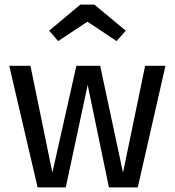

<svg xmlns="http://www.w3.org/2000/svg" viewBox="-20 -812 757 832"><path d="M577 0H452L360 -444L265 0H143L20 -527H112L207 -64L311 -527H414L513 -64L609 -527H697ZM193 -679 328 -792H389L525 -679L485 -634L359 -718L232 -634Z"/></svg>

Font: Statis Sans
Style: Regular
Weight: 400
Designer: bBox Type GmbH
Foundry: bBox Type GmbH
Version: Version 1.000